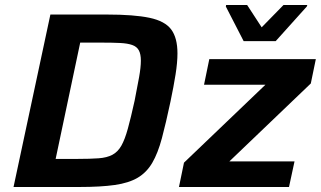

<svg xmlns="http://www.w3.org/2000/svg" viewBox="-20 -746 1280 766"><path d="M34 0 181 -688H406Q515 -688 576.5 -675Q638 -662 663 -628.5Q688 -595 688 -533Q688 -497 680.5 -449.5Q673 -402 660 -340Q642 -255 626 -195Q610 -135 587.5 -96.5Q565 -58 529.5 -37Q494 -16 438 -8Q382 0 297 0ZM202 -112H288Q340 -112 373.5 -114.5Q407 -117 428.5 -128.5Q450 -140 464 -164.5Q478 -189 490 -232.5Q502 -276 517 -344Q528 -399 535 -438.5Q542 -478 542 -504Q542 -530 534 -545Q526 -560 507.5 -566.5Q489 -573 459.5 -574.5Q430 -576 386 -576H300ZM694 0 714 -97 1039 -408H794L815 -510H1240L1220 -413L895 -102H1155L1133 0ZM952 -582 881 -720 882 -726H966L1024 -637L1111 -726H1206L1204 -720L1080 -582Z"/></svg>

Font: Saira Thin SemiBold
Style: Italic
Weight: 600
Italic angle: -12°
Version: Version 1.101